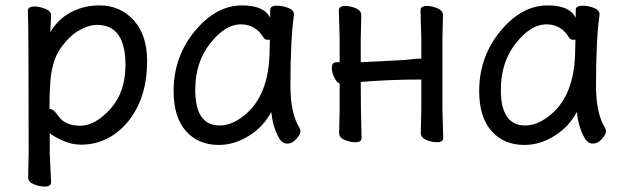

<svg xmlns="http://www.w3.org/2000/svg" viewBox="-20 -512 2317 710"><path d="M145 178Q126 178 105 169.5Q84 161 84 144L86 55Q86 -421 83 -472Q83 -488 107 -488Q126 -488 147.5 -479.5Q169 -471 169 -454L166 -393Q195 -442 243 -467Q291 -492 347 -492Q425 -492 474.5 -437Q524 -382 524 -287Q524 -193 492 -124.5Q460 -56 404.5 -16.5Q349 23 279 23Q243 23 206.5 5.5Q170 -12 164 -20V56L169 162Q169 178 145 178ZM276 -47Q332 -47 388 -109Q444 -171 444 -272Q444 -420 339 -420Q307 -420 270.5 -398.5Q234 -377 203 -332Q172 -287 166 -209Q163 -167 163 -111L162 -110Q162 -109 164 -109Q178 -109 195 -84Q220 -47 276 -47Z M789 24Q713 24 667.5 -27.5Q622 -79 622 -175Q622 -302 700.5 -397Q779 -492 875 -492Q957 -492 979 -446V-475Q979 -491 1004 -491Q1024 -491 1045.5 -483Q1067 -475 1067 -459V-457Q1054 -368 1054 -195Q1054 -92 1088 -38Q1091 -32 1091 -25Q1091 -16 1076 1.5Q1061 19 1042 19Q1022 19 1010 -5Q989 -43 983 -98Q955 -44 901 -10Q847 24 789 24ZM792 -48Q834 -48 875 -79Q977 -153 977 -330L978 -365H969Q960 -365 955 -372Q926 -422 870 -422Q813 -422 757.5 -352Q702 -282 702 -180Q702 -48 792 -48Z M1294 14Q1275 14 1254.5 5.5Q1234 -3 1234 -20L1236 -108V-203Q1226 -206 1216.5 -225Q1207 -244 1207 -261Q1207 -282 1226 -282H1236V-367L1233 -474Q1233 -490 1257 -490Q1275 -490 1295.5 -481.5Q1316 -473 1316 -456L1314 -367V-282L1474 -290Q1488 -291 1503 -293Q1518 -295 1528 -295Q1538 -295 1538 -296V-367L1535 -474Q1535 -490 1559 -490Q1577 -490 1597.5 -481.5Q1618 -473 1618 -456L1616 -367V-108L1619 -2Q1619 14 1596 14Q1577 14 1556.5 5.5Q1536 -3 1536 -20L1538 -108V-218Q1425 -218 1314 -209Q1314 -109 1317 -2Q1317 14 1294 14Z M1919 24Q1843 24 1797.5 -27.5Q1752 -79 1752 -175Q1752 -302 1830.5 -397Q1909 -492 2005 -492Q2087 -492 2109 -446V-475Q2109 -491 2134 -491Q2154 -491 2175.5 -483Q2197 -475 2197 -459V-457Q2184 -368 2184 -195Q2184 -92 2218 -38Q2221 -32 2221 -25Q2221 -16 2206 1.5Q2191 19 2172 19Q2152 19 2140 -5Q2119 -43 2113 -98Q2085 -44 2031 -10Q1977 24 1919 24ZM1922 -48Q1964 -48 2005 -79Q2107 -153 2107 -330L2108 -365H2099Q2090 -365 2085 -372Q2056 -422 2000 -422Q1943 -422 1887.5 -352Q1832 -282 1832 -180Q1832 -48 1922 -48Z"/></svg>

Font: LXGW WenKai TC
Style: Bold
Weight: 700
Designer: LXGW / Fontworks Inc.
Foundry: LXGW / Fontworks Inc.
Version: Version 1.330;April 28, 2024